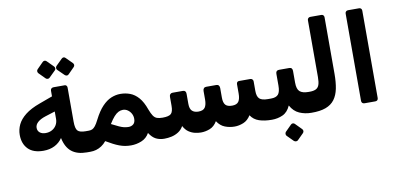

<svg xmlns="http://www.w3.org/2000/svg" viewBox="-86 -1050 3167 1534"><g transform="rotate(-10 1497.5 -282.5)"><path d="M544.2 6.2Q466 6.2 420.7 -30.1Q375.5 -66.5 359.9 -142.9Q335.5 -106.4 296.1 -86.5Q256.7 -66.6 205 -66.6Q123.3 -66.6 81.3 -109.4Q39.4 -152.2 39.4 -224.2Q39.4 -267.4 58.3 -307.2Q77.3 -347.1 121.4 -382.1Q165.6 -417 240.4 -444L346.7 -483V-528.5Q346.7 -540 353.6 -546.3Q360.5 -552.6 371.6 -552.6H461.4Q471 -552.6 476.4 -546.1Q481.7 -539.6 481.7 -530.4V-253.7Q481.7 -198.2 498.7 -180.1Q515.7 -161.9 562.9 -161.9H589.4Q596 -161.9 599.8 -157.1Q603.6 -152.4 603.6 -145.7V-21.5Q603.6 6.2 574.4 6.2ZM247 -203Q275.6 -203 298.2 -215.3Q320.9 -227.6 334.1 -249.7Q347.4 -271.9 347.4 -300.4V-360.1L267.7 -334.9Q226 -321.4 203.9 -301.5Q181.9 -281.6 181.9 -256.6Q181.9 -231.6 199.6 -217.3Q217.4 -203 247 -203ZM353.5 -632.9Q347.6 -627 338.2 -626.7Q328.7 -626.4 321.2 -633.9L271.5 -684Q265.6 -690.9 265 -699.8Q264.4 -708.7 271.5 -716.2L321.2 -766.4Q328.7 -773.9 337.9 -773.6Q347 -773.2 353.5 -766.4L403.6 -716.2Q411.1 -709.1 411.6 -699.5Q412.1 -689.9 404.6 -683ZM508 -632.9Q500.9 -625.4 491.7 -626.4Q482.6 -627.4 475.7 -633.9L424.6 -684Q418.1 -690.5 418.1 -700.1Q418.1 -709.7 424.6 -716.2L475.7 -766.4Q482.6 -773.2 491.1 -773.6Q499.5 -773.9 507 -766.4L557.1 -716.2Q564.6 -709.1 564.9 -699.8Q565.2 -690.5 557.7 -683Z M901.5 12.6Q876.4 12.6 853.3 8.5Q830.3 4.4 807.3 -4.2Q784.3 -12.8 759 -25.9Q733.8 -39 703.2 -57Q685.1 -34.6 663.6 -20.6Q642.1 -6.5 619.4 -0.1Q596.6 6.2 574 6.2Q559 6.2 559 -8.8V-131.9Q559 -161.9 589 -161.9Q605.1 -161.9 617.3 -167.4Q629.5 -173 642.3 -188.9Q655 -204.9 670.8 -236.5Q704.4 -302.7 739.9 -339.8Q775.4 -376.9 812.4 -392.2Q849.5 -407.5 887.1 -407.5Q928.4 -407.5 965.7 -393.5Q1003 -379.5 1033.8 -344.4Q1064.6 -309.2 1087 -245.5Q1099.7 -211.5 1112.2 -193.1Q1124.6 -174.6 1142.3 -168.2Q1160 -161.9 1187.5 -161.9Q1202.5 -161.9 1202.5 -146.9V-23.8Q1202.5 6.2 1172.5 6.2Q1135.6 6.2 1105.8 -8.4Q1076 -23 1051.1 -61.9Q1028.4 -21 986.8 -4.2Q945.3 12.6 901.5 12.6ZM905.1 -136Q929.6 -135.4 945.9 -148.9Q962.3 -162.4 962.6 -191.9Q963 -214.6 952.6 -234.2Q942.1 -253.9 924.4 -266.2Q906.6 -278.6 885.1 -278.6Q866.6 -278.6 849 -269.8Q831.4 -261 813 -240.6Q794.6 -220.1 771.9 -183.5Q808.7 -164.5 831.2 -154.4Q853.8 -144.2 870.3 -140.4Q886.9 -136.6 905.1 -136Z M1470 8.1Q1447.4 8.1 1420.9 2.1Q1394.5 -3.9 1370.4 -20.4Q1346.3 -37 1329.6 -68.9Q1313.6 -39.9 1287.6 -23.4Q1261.6 -6.9 1231.9 -0.3Q1202.3 6.2 1173 6.2Q1158 6.2 1158 -9.1V-131.9Q1158 -161.9 1188 -161.9Q1239.1 -161.9 1256.7 -178.6Q1274.3 -195.2 1274.3 -243.1V-315.6Q1274.3 -328.7 1281.1 -336.6Q1288 -344.4 1300.5 -344.4H1383.6Q1409.2 -344.4 1409.2 -316.2V-235Q1409.2 -194.4 1427.3 -177.2Q1445.4 -160 1478.8 -160Q1517.4 -160 1532.1 -181.7Q1546.8 -203.5 1546.8 -246.2V-315.1Q1546.8 -328.2 1553.6 -336.3Q1560.5 -344.4 1573 -344.4H1655.5Q1668 -344.4 1674.9 -336.3Q1681.7 -328.2 1681.7 -315.1V-236.9Q1681.7 -196.5 1697.6 -178.2Q1713.4 -160 1751.6 -160Q1789.9 -160 1804.6 -181.7Q1819.3 -203.5 1819.3 -246.2V-320.7Q1819.3 -331.4 1824.3 -337.9Q1829.3 -344.4 1839.3 -344.4H1931.1Q1940.5 -344.4 1947.4 -337.9Q1954.2 -331.4 1954.2 -320.7V-243.7Q1954.2 -198.2 1973.9 -180.1Q1993.5 -161.9 2042 -161.9H2060.5Q2075.5 -161.9 2075.5 -146.9V-23.8Q2075.5 6.2 2044.2 6.2Q1985.9 6.2 1942.2 -8.3Q1898.5 -22.9 1874.2 -60.3Q1850 -20.9 1813.9 -6.4Q1777.8 8.1 1742.9 8.1Q1702.1 8.1 1664.7 -6.4Q1627.2 -20.9 1601.8 -60.3Q1577.5 -19.6 1541.7 -5.8Q1505.9 8.1 1470 8.1Z M2046 6.2Q2031 6.2 2031 -9.1V-131.9Q2031 -161.9 2061 -161.9H2067.9Q2108.1 -161.9 2125.8 -182.1Q2143.5 -202.4 2143.5 -253.9V-348.7Q2143.5 -376.9 2169.8 -376.9H2252.2Q2278.5 -376.9 2278.5 -348.7V-253.9Q2278.5 -200.7 2300.9 -181.3Q2323.4 -161.9 2371.2 -161.9H2381Q2396 -161.9 2396 -146.9V-23.8Q2396 6.2 2366 6.2Q2313.9 6.2 2269 -13.3Q2224.1 -32.9 2197.1 -82.6Q2173.9 -30.4 2133.2 -12.1Q2092.5 6.2 2046 6.2ZM2220.4 204Q2213.9 209.9 2204.4 209.4Q2195 208.9 2188.1 203L2138 152.9Q2132.1 146.4 2132.1 137.1Q2132.1 127.7 2138 120.6L2188.1 70.5Q2195 63.6 2203.9 63.6Q2212.9 63.6 2219.4 70.5L2268.9 120.6Q2276.4 127.7 2276.9 137.1Q2277.4 146.4 2270.5 153.9Z M2366 6.2Q2351 6.2 2351 -8.8V-131.9Q2351 -161.9 2381 -161.9Q2411.8 -161.9 2430.6 -170.8Q2449.5 -179.7 2457.8 -202.3Q2466 -224.9 2466 -266.1V-727Q2466 -737 2472.5 -743.5Q2479 -750 2489 -750H2578Q2589 -750 2595 -743.5Q2601 -737 2601 -727V-268Q2601 -200.6 2590.6 -148.7Q2580.1 -96.9 2554.1 -62.1Q2528.1 -27.2 2482.4 -10.2Q2436.6 6.9 2366 6.2Z M2795.1 5Q2785.1 5 2778.6 -1.5Q2772.1 -8 2772.1 -18V-727Q2772.1 -737 2778.6 -743.5Q2785.1 -750 2795.1 -750H2884.1Q2895.1 -750 2901.1 -743.5Q2907.1 -737 2907.1 -727V-18Q2907.1 -8 2901.1 -1.5Q2895.1 5 2884.1 5Z"/></g></svg>

Font: Rubik Light
Style: Regular
Weight: 300
Designer: Hubert and Fischer
Foundry: Hubert and Fischer
Version: Version 2.300;gftools[0.9.30]